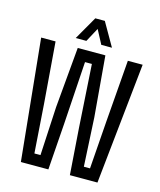

<svg xmlns="http://www.w3.org/2000/svg" viewBox="-113 -837 764 918"><g transform="rotate(15 269.0 -378.0)"><path d="M78.1 0 17.8 -600H89.1L113.1 -297.4L130 -56.3H160.1L172.9 -297.4L199.6 -597.2H336.4L362 -297.4L374.8 -56.3H405.3L423 -297.4L446.9 -600H520.2L457.2 0H320.7L304.2 -230.4L284.7 -540.9H250.7L230.7 -230.4L214.2 0ZM178 -640.6 244.1 -755.8H291.2L357.3 -640.6H304.6L268 -709.7L230.7 -640.6Z"/></g></svg>

Font: Big Shoulders Thin
Style: Regular
Weight: 100
Designer: Patric King
Foundry: XO Type Co
Version: Version 2.002